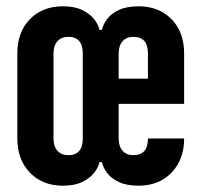

<svg xmlns="http://www.w3.org/2000/svg" viewBox="-20 -580 640 610"><path d="M180 10Q115 10 75 -31.5Q35 -73 35 -140V-410Q35 -478 75 -519Q115 -560 180 -560Q217 -560 241.5 -548Q266 -536 279.5 -518.5Q293 -501 296 -485H304Q307 -501 319.5 -518.5Q332 -536 357 -548Q382 -560 420 -560Q485 -560 525 -519Q565 -478 565 -410V-250H357V-140Q357 -115 369.5 -101Q382 -87 404 -87Q450 -87 450 -140H565Q565 -73 525 -31.5Q485 10 420 10Q382 10 357 -2Q332 -14 319.5 -31.5Q307 -49 304 -65H296Q293 -49 279.5 -31.5Q266 -14 241.5 -2Q217 10 180 10ZM197 -87Q243 -87 243 -140V-410Q243 -463 197 -463Q175 -463 162.5 -449Q150 -435 150 -410V-140Q150 -115 162.5 -101Q175 -87 197 -87ZM357 -330H450V-410Q450 -463 404 -463Q382 -463 369.5 -449Q357 -435 357 -410Z"/></svg>

Font: Tiny ExtraBold
Style: Regular
Weight: 800
Designer: Philipp Nurullin, Konstantin Bulenkov
Foundry: JetBrains
Version: Version 2.251; ttfautohint (v1.8.4.7-5d5b)